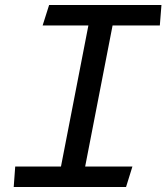

<svg xmlns="http://www.w3.org/2000/svg" viewBox="-20 -750 668 770"><path d="M35 0H485.5L511 -82H321.5L431.5 -648H621L627.5 -730H177L151 -648H334.5L224.5 -82H41Z"/></svg>

Font: Monaspace Krypton
Style: Italic
Weight: 400
Italic angle: -11°
Designer: Riley Cran & the Lettermatic Team
Foundry: Lettermatic
Version: Version 1.101 (Monaspace Krypton)